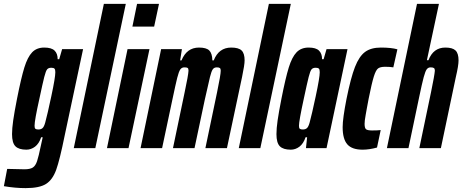

<svg xmlns="http://www.w3.org/2000/svg" viewBox="-56 -763 2382 989"><path d="M-36 196 -19 107 70 109Q99 109 113 100Q127 91 135 67Q143 43 155 -15Q156 -18 164 -56H156Q145 -23 124.5 -7.5Q104 8 80 8Q41 8 23.5 -9.5Q6 -27 6 -72Q6 -101 12 -143Q18 -185 32 -256Q53 -362 69.5 -415.5Q86 -469 109.5 -493.5Q133 -518 172 -518Q209 -518 225 -502.5Q241 -487 241 -458H249L264 -510H372L277 -64Q252 60 233.5 111.5Q215 163 181 184.5Q147 206 76 206Q22 206 -36 196ZM177 -132Q188 -172 208.5 -268Q229 -364 229 -391Q229 -405 224.5 -409.5Q220 -414 208 -414Q194 -414 187 -406Q180 -398 172 -366.5Q164 -335 147 -255Q122 -143 122 -115Q122 -103 126.5 -99.5Q131 -96 142 -96Q155 -96 163 -103Q171 -110 177 -132Z M324 0 479 -743H592L435 0Z M626 -626 650 -743H763L738 -626ZM495 0 601 -510H714L606 0Z M774 -510H881L872 -452H879Q906 -518 969 -518Q1007 -518 1022 -503Q1037 -488 1038 -452H1045Q1071 -518 1135 -518Q1173 -518 1188.5 -503Q1204 -488 1204 -452Q1204 -429 1191 -367L1113 0H1002L1062 -287Q1081 -378 1081 -399Q1081 -409 1076.5 -412.5Q1072 -416 1061 -416Q1047 -416 1040 -406Q1033 -396 1025.5 -366Q1018 -336 999 -250L946 0H835L895 -287Q914 -376 915 -399Q915 -410 910.5 -413Q906 -416 894 -416Q880 -416 872.5 -405Q865 -394 857 -362.5Q849 -331 832 -250L779 0H668Z M1174 0 1329 -743H1442L1285 0Z M1368 -72Q1368 -101 1374 -143Q1380 -185 1394 -256Q1415 -362 1431.5 -415.5Q1448 -469 1471.5 -493.5Q1495 -518 1534 -518Q1571 -518 1587 -502.5Q1603 -487 1603 -458H1611L1626 -510H1734L1626 0H1520L1526 -56H1518Q1507 -23 1486.5 -7.5Q1466 8 1442 8Q1403 8 1385.5 -9.5Q1368 -27 1368 -72ZM1539 -132Q1550 -172 1570.5 -268Q1591 -364 1591 -391Q1591 -406 1586 -410Q1581 -414 1570 -414Q1556 -414 1549 -406Q1542 -398 1534 -366.5Q1526 -335 1509 -255Q1484 -140 1484 -115Q1484 -103 1488.5 -99.5Q1493 -96 1504 -96Q1517 -96 1525 -103Q1533 -110 1539 -132Z M1709 -108Q1709 -152 1729 -254Q1751 -363 1772.5 -418Q1794 -473 1824.5 -495.5Q1855 -518 1906 -518Q1959 -518 1991 -509L1970 -416Q1954 -419 1928 -419Q1903 -419 1891.5 -410.5Q1880 -402 1869.5 -368.5Q1859 -335 1843 -255L1834 -207Q1833 -200 1827.5 -170.5Q1822 -141 1822 -125Q1822 -102 1830.5 -96.5Q1839 -91 1861 -91Q1890 -91 1905 -93L1886 -3Q1846 8 1812 8Q1757 8 1733 -19.5Q1709 -47 1709 -108Z M2092 -743H2205L2143 -453H2151Q2176 -518 2238 -518Q2275 -518 2290.5 -503Q2306 -488 2306 -452Q2306 -425 2292 -366L2215 0H2104L2164 -287Q2182 -374 2184 -399Q2184 -409 2179 -412.5Q2174 -416 2162 -416Q2150 -416 2142.5 -406.5Q2135 -397 2126.5 -365.5Q2118 -334 2103 -262L2048 0H1937Z"/></svg>

Font: Saira Ultra Condensed ExtraBold
Style: Italic
Weight: 800
Width: 1
Italic angle: -12°
Designer: Hector Gatti with collaboration of the Omnibus-Type team
Foundry: Omnibus-Type
Version: Version 1.001; ttfautohint (v1.8)